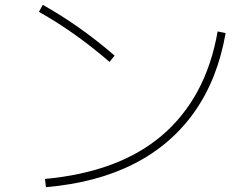

<svg xmlns="http://www.w3.org/2000/svg" viewBox="-20 -757 1040 794"><path d="M166 -17Q318 -31 439.5 -76Q561 -121 650.5 -197.5Q740 -274 798 -381.5Q856 -489 880 -627L913 -620Q880 -430 784 -294Q688 -158 534 -79.5Q380 -1 170 17ZM433 -501Q361 -563 288.5 -614.5Q216 -666 141 -708L157 -737Q235 -693 308 -641.5Q381 -590 454 -527Z"/></svg>

Font: M PLUS 2 Thin ExtraLight
Style: Regular
Weight: 250
Version: Version 1.001